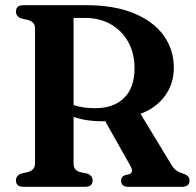

<svg xmlns="http://www.w3.org/2000/svg" viewBox="-20 -720 756 740"><path d="M650 -459Q650 -397.5 615.8 -350.5Q581.5 -303.5 521.5 -281.5L640 -86Q649.5 -70.5 659.5 -63.2Q669.5 -56 685.5 -51Q710.5 -43 710.5 -24.5Q710.5 0 681 0H475Q446.5 0 446.5 -24.5Q446.5 -37 460.5 -44.5L477.5 -48.5Q496.5 -55.5 483.5 -79L385.5 -253Q379.5 -252.5 373.5 -252.5Q312 -252.5 263.5 -269.5V-90.5Q263.5 -76 269.5 -68.5Q275.5 -61 288 -57L318 -50.5Q337 -42 337 -24.5Q337 0 308 0H70.5Q41.5 0 41.5 -24.5Q41.5 -43 61.5 -51L89.5 -57.5Q115 -65.5 115 -90.5V-611Q115 -634.5 89.5 -642.5L61.5 -649Q41.5 -657 41.5 -675.5Q41.5 -700 70.5 -700H312Q420 -700 495.5 -669Q571 -638 610.5 -583.5Q650 -529 650 -459ZM263.5 -651V-315Q283 -308.5 304.2 -305.8Q325.5 -303 347 -303Q418 -303 458.2 -342.5Q498.5 -382 498.5 -457.5Q498.5 -513.5 474.8 -557.2Q451 -601 407.8 -626Q364.5 -651 307 -651Z"/></svg>

Font: Fraunces 72pt S050 SemiBold
Style: Regular
Weight: 600
Version: Version 1.000; ttfautohint (v1.8.3)